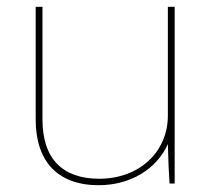

<svg xmlns="http://www.w3.org/2000/svg" viewBox="-20 -540 629 565"><path d="M270 5C365 5 441 -43 474 -116C475 -69 477 -26 479 0H494V-520H474V-200C474 -92 389 -14 272 -14C163 -14 105 -74 105 -188V-520H85V-188C85 -64 151 5 270 5Z"/></svg>

Font: Fixel Text Thin
Style: Regular
Weight: 100
Width: 4
Designer: AlfaBravo + MacPaw
Foundry: Kyrylo Tkachov, Marchela Mozhyna, Serhii Makarenko, Maria Weinstein, Zakhar Kryvoshyya
Version: Version 1.211